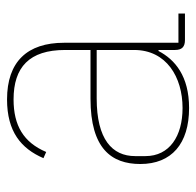

<svg xmlns="http://www.w3.org/2000/svg" viewBox="-26 -532 570 559"><g transform="rotate(-90 259.5 -253.0)"><path d="M499 0V-19H414V-352C414 -459 359 -518 249 -518C155 -518 106 -477 78 -412L96 -404C124 -470 173 -499 249 -499C343 -499 393 -453 393 -349V-275H251C106 -275 61 -214 61 -130C61 -39 120 12 224 12C317 12 365 -29 390 -77H393V-29C393 -9 402 0 422 0ZM224 -7C142 -7 84 -45 84 -115V-145C84 -212 133 -257 252 -257H393V-148C393 -54 314 -7 224 -7Z"/></g></svg>

Font: IBM Plex Arabic Thin
Style: Regular
Weight: 100
Designer: Mike Abbink, Paul van der Laan, Pieter van Rosmalen, Wael Morcos, Khajak Apelian
Foundry: Bold Monday
Version: Version 1.0